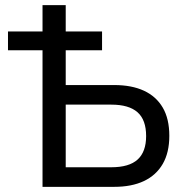

<svg xmlns="http://www.w3.org/2000/svg" viewBox="-20 -725 725 745"><path d="M145 0V-530H11V-603H145V-705H235V-603H376V-530H235V-395H423Q491 -395 538.5 -373Q586 -351 611.5 -307.5Q637 -264 637 -198Q637 -133 611.5 -89Q586 -45 538.5 -22.5Q491 0 423 0ZM235 -76H412Q481 -76 514 -106Q547 -136 547 -197Q547 -260 513.5 -289.5Q480 -319 412 -319H235Z"/></svg>

Font: Nunito Sans 10pt SemiCondensed Medium
Style: Regular
Weight: 500
Width: 4
Designer: Vernon Adams
Foundry: Vernon Adams
Version: Version 3.101;gftools[0.9.27]